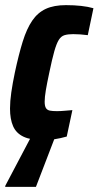

<svg xmlns="http://www.w3.org/2000/svg" viewBox="-30 -538 384 748"><path d="M138 8Q90 8 61.5 -5.5Q33 -19 21 -46.5Q9 -74 9 -115Q9 -143 14 -178Q19 -213 28 -256Q43 -326 58.5 -376Q74 -426 95.5 -457.5Q117 -489 148.5 -503.5Q180 -518 227 -518Q259 -518 286 -515Q313 -512 334 -506L312 -401Q298 -403 282.5 -404Q267 -405 255 -405Q235 -405 221.5 -401Q208 -397 199 -382.5Q190 -368 181.5 -338Q173 -308 162 -255Q153 -213 148.5 -186Q144 -159 144 -142Q144 -125 149 -117Q154 -109 164.5 -107Q175 -105 192 -105Q206 -105 222 -106.5Q238 -108 252 -109L230 -6Q205 1 182 4.5Q159 8 138 8ZM-10 190 -9 185 98 -18H189L188 -13L110 190Z"/></svg>

Font: Saira Condensed ExtraBold
Style: Italic
Weight: 800
Width: 3
Italic angle: -12°
Designer: Hector Gatti with collaboration of the Omnibus-Type team
Foundry: Omnibus-Type
Version: Version 1.101